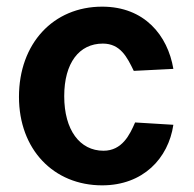

<svg xmlns="http://www.w3.org/2000/svg" viewBox="-20 -547 582 577"><path d="M287 -527C140 -527 37 -416 37 -256C37 -98 141 10 287 10C410 10 486 -71 501 -172L386 -179C370 -142 347 -94 291 -94C220 -94 173 -156 173 -258C173 -358 218 -416 289 -416C342 -416 362 -375 382 -334L501 -340C484 -441 414 -527 287 -527Z"/></svg>

Font: United Sans
Style: Bold
Weight: 700
Designer: Pablo Impallari, Rodrigo Fuenzalida (Modified by Dan O. Williams)
Version: Version 1.000;PS 001.000;hotconv 1.0.88;makeotf.lib2.5.64775